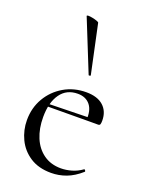

<svg xmlns="http://www.w3.org/2000/svg" viewBox="-140 -804 689 889"><g transform="rotate(20 204.0 -359.5)"><path d="M223.8 12Q162 12 120.1 -15.4Q78.2 -42.8 57.1 -86.9Q36 -131 36 -180.2Q36 -240.8 64.4 -289.3Q92.8 -337.8 141.5 -366.4Q190.2 -395 251.2 -395Q306 -395 335.4 -368.5Q364.8 -342 364.8 -296Q364.8 -285 362.8 -278.8Q360.8 -272.6 353 -272.6H294.6Q299 -322 277.6 -348.5Q256.2 -375 216.6 -375Q161.4 -375 131.6 -333.1Q101.8 -291.2 101.8 -219Q101.8 -162.2 120.2 -118.2Q138.6 -74.2 174.2 -48.8Q209.8 -23.4 259.4 -23.4Q285 -23.4 312.1 -31.2Q339.2 -39 362.8 -56.2Q364.8 -58.2 368.3 -53.8Q371.8 -49.4 369.8 -46.4Q334.4 -15 298.3 -1.5Q262.2 12 223.8 12ZM84.4 -271.4 83.4 -284 311.2 -289V-272.6ZM131.2 -727Q130.2 -731 138.6 -731Q147 -731 159.4 -728.5Q171.8 -726 181.7 -722.5Q191.6 -719 191.8 -716L243 -476Q244.6 -474 239.3 -472.5Q234 -471 233 -474Z"/></g></svg>

Font: Cormorant Light
Style: Regular
Weight: 300
Designer: Christian Thalmann (Catharsis Fonts)
Foundry: Catharsis Fonts
Version: Version 4.000